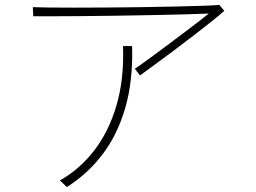

<svg xmlns="http://www.w3.org/2000/svg" viewBox="-20 -728 1040 779"><path d="M890 -684Q871 -667 838.5 -641Q806 -615 765.5 -584Q725 -553 684 -522Q643 -491 607 -465Q571 -439 548 -422L527 -449Q551 -465 588.5 -492.5Q626 -520 669.5 -552.5Q713 -585 754.5 -616.5Q796 -648 827 -673Q784 -671 721 -669.5Q658 -668 584.5 -666.5Q511 -665 437 -664Q363 -663 297 -662.5Q231 -662 183 -662Q135 -662 115 -662L113 -699Q131 -698 175 -697.5Q219 -697 280.5 -697Q342 -697 413 -697.5Q484 -698 555 -699Q626 -700 690 -701.5Q754 -703 801 -704.5Q848 -706 870 -708ZM516 -541Q520 -399 488 -289.5Q456 -180 395 -100.5Q334 -21 251 31L223 4Q302 -40 361.5 -116.5Q421 -193 452.5 -300Q484 -407 479 -541Z"/></svg>

Font: Zen Kaku Gothic Antique Light
Style: Regular
Weight: 300
Designer: Yoshimichi Ohira
Foundry: Positype
Version: Version 1.001